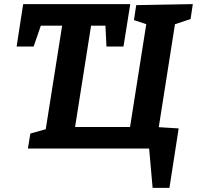

<svg xmlns="http://www.w3.org/2000/svg" viewBox="-20 -724 960 936"><path d="M920 -704 909 -631 833 -606 754 -104 851 -98 806 192H724L707 0H116L128 -73L203 -94L283 -599H179L144 -497H61L93 -704H615L582 -497H499L494 -599H424L346 -105H614L693 -606L633 -626L644 -699Z"/></svg>

Font: Bitter Pro
Style: Bold Italic
Weight: 700
Italic angle: -9°
Designer: Sol Matas, and Bitter project Authors
Foundry: Sol Matas
Version: Version 1.010